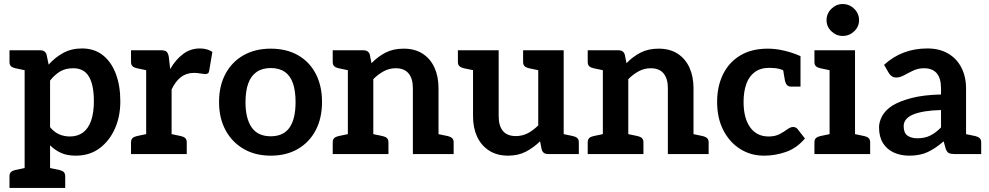

<svg xmlns="http://www.w3.org/2000/svg" viewBox="-20 -763 4897 951"><path d="M102 168V-514H179Q205 -514 211 -491L221 -443Q253 -479 293.5 -501Q334 -523 386 -523Q447 -523 489 -490Q531 -457 553.5 -398Q576 -339 576 -261Q576 -186 549 -125.5Q522 -65 473 -28.5Q424 8 355 8Q312 8 282.5 -5.5Q253 -19 228 -43V168ZM326 -87Q365 -87 391.5 -107Q418 -127 431.5 -166Q445 -205 445 -261Q445 -342 420.5 -383.5Q396 -425 343 -425Q305 -425 278.5 -409.5Q252 -394 228 -364V-133Q249 -108 273.5 -97.5Q298 -87 326 -87ZM126 -514 113 -413 56 -425Q42 -428 34.5 -435Q27 -442 27 -456V-514ZM27 168V110Q27 96 34.5 89Q42 82 56 79L113 67L126 168ZM204 168 217 67 274 79Q288 82 295.5 89Q303 96 303 110V168Z M704 0V-514H778Q798 -514 805.5 -506.5Q813 -499 816 -482L823 -421Q851 -469 887.5 -496Q924 -523 970 -523Q989 -523 1004.5 -518.5Q1020 -514 1032 -506L1016 -412Q1015 -403 1009.5 -399.5Q1004 -396 996 -396Q991 -396 973 -399Q955 -402 941 -402Q903 -402 876 -381Q849 -360 830 -320V0ZM806 0 819 -101 876 -89Q890 -86 897.5 -79Q905 -72 905 -58V0ZM629 0V-58Q629 -72 636.5 -79Q644 -86 658 -89L715 -101L728 0ZM728 -514 715 -413 658 -425Q644 -428 636.5 -435Q629 -442 629 -456V-514Z M1321 -522Q1399 -522 1456 -489.5Q1513 -457 1544 -397.5Q1575 -338 1575 -258Q1575 -178 1544 -118.5Q1513 -59 1456 -25.5Q1399 8 1321 8Q1244 8 1186.5 -25.5Q1129 -59 1097 -118.5Q1065 -178 1065 -258Q1065 -338 1097 -397.5Q1129 -457 1186.5 -489.5Q1244 -522 1321 -522ZM1321 -88Q1384 -88 1414 -131Q1444 -174 1444 -257Q1444 -313 1431 -350.5Q1418 -388 1390.5 -407Q1363 -426 1321 -426Q1279 -426 1251 -406.5Q1223 -387 1209.5 -349.5Q1196 -312 1196 -257Q1196 -176 1226.5 -132Q1257 -88 1321 -88Z M1703 0V-514H1780Q1806 -514 1812 -491L1820 -450Q1852 -483 1890 -502.5Q1928 -522 1979 -522Q2035 -522 2073.5 -497Q2112 -472 2132 -428Q2152 -384 2152 -327V0H2025V-327Q2025 -373 2004 -399Q1983 -425 1940 -425Q1909 -425 1881.5 -410.5Q1854 -396 1829 -371V0ZM1628 0V-58Q1628 -72 1635.5 -79Q1643 -86 1657 -89L1714 -101L1727 0ZM1805 0 1818 -101 1875 -89Q1889 -86 1896.5 -79Q1904 -72 1904 -58V0ZM2128 0 2140 -101 2198 -89Q2211 -86 2219 -79Q2227 -72 2227 -58V0ZM1727 -514 1714 -413 1657 -425Q1643 -428 1635.5 -435Q1628 -442 1628 -456V-514Z M2497 8Q2441 8 2402 -17.5Q2363 -43 2343 -86.5Q2323 -130 2323 -187V-514H2450V-187Q2450 -140 2471 -114.5Q2492 -89 2535 -89Q2567 -89 2594 -103Q2621 -117 2646 -142V-514H2772V0H2695Q2669 0 2663 -23L2655 -63Q2623 -32 2585 -12Q2547 8 2497 8ZM2748 0 2761 -101 2818 -89Q2832 -86 2839.5 -79Q2847 -72 2847 -58V0ZM2347 -514 2335 -413 2277 -425Q2264 -428 2256 -435Q2248 -442 2248 -456V-514ZM2670 -514 2657 -413 2600 -425Q2586 -428 2578.5 -435Q2571 -442 2571 -456V-514Z M2966 0V-514H3043Q3069 -514 3075 -491L3083 -450Q3115 -483 3153 -502.5Q3191 -522 3242 -522Q3298 -522 3336.5 -497Q3375 -472 3395 -428Q3415 -384 3415 -327V0H3288V-327Q3288 -373 3267 -399Q3246 -425 3203 -425Q3172 -425 3144.5 -410.5Q3117 -396 3092 -371V0ZM2891 0V-58Q2891 -72 2898.5 -79Q2906 -86 2920 -89L2977 -101L2990 0ZM3068 0 3081 -101 3138 -89Q3152 -86 3159.5 -79Q3167 -72 3167 -58V0ZM3391 0 3403 -101 3461 -89Q3474 -86 3482 -79Q3490 -72 3490 -58V0ZM2990 -514 2977 -413 2920 -425Q2906 -428 2898.5 -435Q2891 -442 2891 -456V-514Z M3764 8Q3698 8 3645.5 -25.5Q3593 -59 3562.5 -118.5Q3532 -178 3532 -258Q3532 -335 3561 -394.5Q3590 -454 3646 -488Q3702 -522 3783 -522Q3821 -522 3862.5 -512.5Q3904 -503 3945 -485V-412L3881 -404Q3861 -416 3840.5 -421.5Q3820 -427 3791 -427Q3747 -427 3718.5 -406Q3690 -385 3676.5 -347Q3663 -309 3663 -258Q3663 -178 3695.5 -132.5Q3728 -87 3787 -87Q3819 -87 3841 -98.5Q3863 -110 3879 -122Q3895 -134 3908 -134Q3916 -134 3921.5 -131Q3927 -128 3931 -123L3967 -77Q3926 -29 3873 -10.5Q3820 8 3764 8ZM3856 -434 3945 -412V-334H3899Q3885 -334 3878 -342Q3871 -350 3868 -363Z M4089 0V-514H4215V0ZM4014 0V-58Q4014 -72 4021.5 -79Q4029 -86 4043 -89L4100 -101L4113 0ZM4191 0 4204 -101 4261 -89Q4275 -86 4282.5 -79Q4290 -72 4290 -58V0ZM4113 -514 4100 -413 4043 -425Q4029 -428 4021.5 -435Q4014 -442 4014 -456V-514ZM4154 -585Q4122 -585 4098 -608Q4074 -631 4074 -663Q4074 -696 4098 -719.5Q4122 -743 4154 -743Q4187 -743 4211 -719.5Q4235 -696 4235 -663Q4235 -631 4211 -608Q4187 -585 4154 -585Z M4484 8Q4440 8 4406 -8Q4372 -24 4353 -55Q4334 -86 4334 -132Q4334 -160 4349.5 -188.5Q4365 -217 4400 -240Q4436 -262 4495 -277.5Q4554 -293 4641 -295V-324Q4641 -376 4619.5 -400.5Q4598 -425 4557 -425Q4528 -425 4503.5 -413.5Q4479 -402 4458.5 -390.5Q4438 -379 4419 -379Q4406 -379 4396.5 -386Q4387 -393 4382 -402L4359 -442Q4404 -483 4457.5 -503Q4511 -523 4573 -523Q4633 -523 4676 -498Q4719 -473 4742 -428Q4765 -383 4765 -324V0H4708Q4689 0 4679.5 -5Q4670 -10 4664 -27L4654 -63Q4615 -29 4576.5 -10.5Q4538 8 4484 8ZM4524 -78Q4560 -78 4587.5 -91.5Q4615 -105 4641 -132V-218Q4597 -217 4562.5 -211.5Q4528 -206 4504.5 -196.5Q4481 -187 4468.5 -172.5Q4456 -158 4456 -138Q4456 -105 4474.5 -91.5Q4493 -78 4524 -78ZM4740 0 4753 -101 4811 -89Q4824 -86 4832 -79Q4840 -72 4840 -58V0Z"/></svg>

Font: Aleo
Style: Bold
Weight: 700
Designer: Alessio Laiso
Foundry: Alessio Laiso
Version: Version 2.001;gftools[0.9.29]